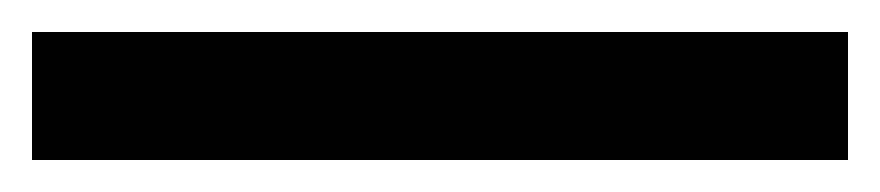

<svg xmlns="http://www.w3.org/2000/svg" viewBox="-25 40 550 120"><path d="M505 140H-5V60H505Z"/></svg>

Font: Funnel Display
Style: Bold
Weight: 700
Designer: NORD ID, Kristian Moeller
Foundry: Dicotype
Version: Version 1.000